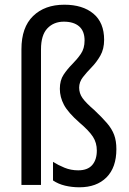

<svg xmlns="http://www.w3.org/2000/svg" viewBox="-20 -785 549 815"><path d="M422 -616Q422 -577 406 -549Q390 -521 369 -499.5Q348 -478 332 -457.5Q316 -437 316 -413Q316 -389 330 -369Q344 -349 380 -318Q413 -287 434 -262.5Q455 -238 464.5 -212.5Q474 -187 474 -152Q474 -74 432 -32Q390 10 317 10Q285 10 256 3Q227 -4 205 -19V-98Q227 -84 254 -73Q281 -62 312 -62Q352 -62 371.5 -84.5Q391 -107 391 -146Q391 -179 374.5 -204.5Q358 -230 318 -264Q269 -307 251.5 -340Q234 -373 234 -408Q234 -444 250 -468Q266 -492 286.5 -512.5Q307 -533 323 -556Q339 -579 339 -613Q339 -653 316 -673Q293 -693 251 -693Q208 -693 181 -664.5Q154 -636 154 -575V0H71V-576Q71 -669 120.5 -717Q170 -765 253 -765Q331 -765 376.5 -727Q422 -689 422 -616Z"/></svg>

Font: Noto Sans Malayalam Condensed
Style: Regular
Weight: 400
Width: 3
Designer: Jelle Bosma - Monotype Design Team
Foundry: Monotype Imaging Inc.
Version: Version 2.104; ttfautohint (v1.8.4.7-5d5b)